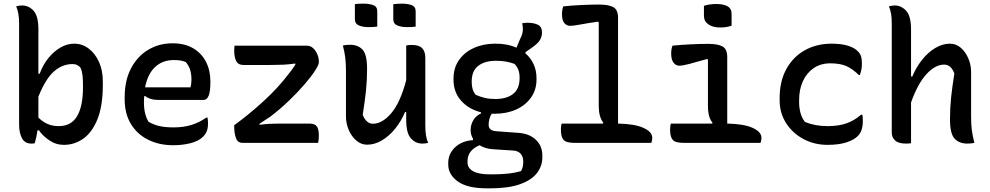

<svg xmlns="http://www.w3.org/2000/svg" viewBox="-20 -785 5440 1055"><path d="M171 2Q167 3 162.5 3.5Q158 4 153 4Q116 4 100.5 -26Q85 -56 85 -99V-656Q85 -714 69 -750Q86 -755 101 -755Q138 -755 164.5 -726Q191 -697 191 -623V-380H198Q216 -429 246 -466Q276 -503 312.5 -524Q349 -545 388 -545Q432 -545 467.5 -518Q503 -491 524 -444.5Q545 -398 545 -338V-318Q545 -203 515.5 -130Q486 -57 437.5 -23Q389 11 331 11Q287 11 250 -14.5Q213 -40 194 -69H186Q181 -32 171 2ZM379 -433Q323 -433 277 -393Q231 -353 191 -254V-139Q214 -116 241 -104Q268 -92 303 -92Q371 -92 403.5 -146.5Q436 -201 436 -306V-316Q436 -348 433.5 -370.5Q431 -393 423 -412Q416 -421 405 -427Q394 -433 379 -433Z M928 -547Q995 -547 1041 -520Q1087 -493 1111.5 -446Q1136 -399 1136 -338V-333Q1136 -282 1126.5 -259Q1117 -236 1100 -236H848Q826 -236 807 -242Q788 -248 777 -258L772 -255Q771 -243 771 -229V-220Q771 -188 777.5 -162Q784 -136 796 -116Q823 -100 855 -92.5Q887 -85 934 -85Q987 -85 1030.5 -98Q1074 -111 1114 -139H1120Q1123 -126 1123 -108Q1123 -82 1116.5 -65Q1110 -48 1096 -34Q1072 -10 1028 1.5Q984 13 931 13Q855 13 794.5 -17Q734 -47 699.5 -103.5Q665 -160 665 -240V-250Q665 -343 700 -409.5Q735 -476 794.5 -511.5Q854 -547 928 -547ZM934 -455Q874 -455 833 -417.5Q792 -380 777 -305H1027Q1032 -327 1032 -347Q1032 -379 1024.5 -402Q1017 -425 1001 -444Q986 -450 972 -452.5Q958 -455 934 -455Z M1269 -534H1666Q1686 -534 1700.5 -520.5Q1715 -507 1723.5 -487Q1732 -467 1732 -447V-442Q1732 -429 1711 -396.5Q1690 -364 1652.5 -320.5Q1615 -277 1566.5 -230.5Q1518 -184 1464 -143Q1451 -134 1434 -123.5Q1417 -113 1406 -105V-99Q1432 -103 1459.5 -104.5Q1487 -106 1515 -106H1679Q1710 -106 1721 -90.5Q1732 -75 1732 -40Q1732 -30 1731 -19Q1730 -8 1728 0H1313Q1286 0 1276.5 -26.5Q1267 -53 1267 -88V-97Q1347 -155 1427 -228Q1507 -301 1563 -375Q1574 -388 1584.5 -402.5Q1595 -417 1603 -430L1602 -436Q1569 -431 1536 -429.5Q1503 -428 1467 -428H1317Q1289 -428 1278 -449Q1267 -470 1267 -507Q1267 -515 1267.5 -521.5Q1268 -528 1269 -534Z M1903 -539Q1947 -539 1972 -512.5Q1997 -486 1997 -406Q1997 -344 1991 -286.5Q1985 -229 1973 -154Q1993 -105 2029 -105Q2080 -105 2129.5 -162.5Q2179 -220 2212 -344V-535Q2220 -537 2226.5 -537.5Q2233 -538 2242 -538Q2283 -538 2300 -520Q2317 -502 2317 -467V-95Q2317 -66 2320.5 -42.5Q2324 -19 2333 0Q2325 2 2317 3Q2309 4 2301 4Q2264 4 2238 -24.5Q2212 -53 2212 -127V-170H2206Q2184 -118 2151 -77.5Q2118 -37 2078.5 -13.5Q2039 10 1997 10Q1964 10 1937.5 -13Q1911 -36 1896 -71.5Q1881 -107 1881 -145V-391Q1881 -434 1877.5 -465Q1874 -496 1864 -535Q1881 -539 1903 -539ZM1930 -762Q1941 -764 1954.5 -764.5Q1968 -765 1979 -765Q2008 -765 2030.5 -757Q2053 -749 2053 -723V-639Q2041 -637 2028 -636.5Q2015 -636 2003 -636Q1975 -636 1952.5 -645Q1930 -654 1930 -680ZM2141 -762Q2165 -765 2190 -765Q2219 -765 2241.5 -757Q2264 -749 2264 -723V-639Q2253 -637 2239.5 -636.5Q2226 -636 2214 -636Q2186 -636 2163.5 -645Q2141 -654 2141 -680Z M2700 -545Q2766 -546 2818 -523L2838 -571Q2847 -588 2850 -600.5Q2853 -613 2853 -626Q2853 -644 2849 -657Q2863 -660 2878 -660Q2913 -660 2935.5 -649Q2958 -638 2958 -607V-604Q2958 -584 2946.5 -564.5Q2935 -545 2897 -519L2867 -498V-492Q2896 -467 2912 -432.5Q2928 -398 2928 -355V-348Q2928 -291 2897.5 -248.5Q2867 -206 2815.5 -183Q2764 -160 2699 -160Q2690 -160 2682 -160Q2673 -147 2669 -131Q2665 -115 2665 -99Q2665 -67 2706 -64L2828 -55Q2889 -51 2924.5 -17Q2960 17 2960 69V80Q2960 128 2930 166.5Q2900 205 2836.5 227.5Q2773 250 2670 250H2657Q2548 250 2495.5 212Q2443 174 2443 119V110Q2443 60 2480.5 24.5Q2518 -11 2579 -15V-23Q2566 -44 2566 -70Q2566 -99 2580.5 -124Q2595 -149 2623 -162V-168Q2555 -185 2513.5 -232Q2472 -279 2472 -346V-353Q2472 -412 2502 -455Q2532 -498 2584 -521.5Q2636 -545 2700 -545ZM2706 -451Q2643 -451 2607.5 -423Q2572 -395 2572 -338V-332Q2572 -290 2594 -264Q2619 -253 2644 -247Q2669 -241 2701 -241Q2764 -241 2799.5 -269Q2835 -297 2835 -355V-361Q2835 -406 2807 -434Q2785 -442 2761 -446.5Q2737 -451 2706 -451ZM2673 173H2689Q2731 173 2770 169Q2809 165 2843 155Q2855 135 2855 106V99Q2855 76 2840.5 59.5Q2826 43 2797 42L2688 35Q2645 32 2615 13Q2549 41 2549 100V108Q2549 138 2579 155.5Q2609 173 2673 173Z M3066 -106H3293L3295 -111Q3270 -142 3270 -203V-662L3266 -666Q3204 -657 3167 -650Q3130 -643 3113 -643Q3094 -643 3081 -658Q3068 -673 3068 -707Q3068 -731 3075 -750Q3122 -755 3176.5 -757.5Q3231 -760 3270 -760Q3325 -760 3350.5 -745.5Q3376 -731 3376 -687V-106Q3469 -104 3516.5 -82Q3564 -60 3564 -28Q3564 -20 3562.5 -13.5Q3561 -7 3559 0H3136Q3091 0 3076.5 -16.5Q3062 -33 3062 -73Q3062 -93 3066 -106Z M3666 -106H3893L3895 -111Q3870 -140 3870 -203V-457L3866 -461Q3804 -443 3767 -433.5Q3730 -424 3713 -424Q3694 -424 3681 -440.5Q3668 -457 3668 -491Q3668 -515 3675 -534Q3722 -539 3776.5 -541.5Q3831 -544 3870 -544Q3925 -544 3950.5 -529.5Q3976 -515 3976 -471V-106Q4069 -104 4116.5 -82Q4164 -60 4164 -28Q4164 -20 4162.5 -13.5Q4161 -7 4159 0H3736Q3691 0 3676.5 -16.5Q3662 -33 3662 -73Q3662 -93 3666 -106ZM3848 -753Q3878 -763 3917 -763Q3955 -763 3977.5 -750.5Q4000 -738 4000 -708V-644Q3974 -634 3937 -634Q3897 -634 3872.5 -651Q3848 -668 3848 -698Z M4550 -545Q4602 -545 4638.5 -534Q4675 -523 4694 -503Q4706 -491 4711 -476Q4716 -461 4716 -435Q4716 -416 4713 -402Q4710 -388 4705 -373H4699Q4663 -408 4629 -422.5Q4595 -437 4542 -437Q4490 -437 4451.5 -411Q4413 -385 4392 -339.5Q4371 -294 4371 -235V-223Q4371 -194 4378 -166.5Q4385 -139 4403 -115Q4458 -92 4527 -92Q4589 -92 4632 -107.5Q4675 -123 4712 -155H4718Q4720 -148 4720.5 -139.5Q4721 -131 4721 -118Q4721 -93 4714.5 -72.5Q4708 -52 4693 -37Q4672 -16 4630.5 -2.5Q4589 11 4527 11Q4455 11 4395 -21Q4335 -53 4299.5 -108.5Q4264 -164 4264 -233V-246Q4264 -339 4301 -406Q4338 -473 4402.5 -509Q4467 -545 4550 -545Z M4959 4Q4916 4 4898 -13.5Q4880 -31 4880 -56V-656Q4880 -685 4876.5 -708Q4873 -731 4864 -750Q4882 -755 4897 -755Q4932 -755 4959 -726Q4986 -697 4986 -623V-365H4993Q5015 -417 5047.5 -457.5Q5080 -498 5119.5 -521.5Q5159 -545 5200 -545Q5234 -545 5260 -522Q5286 -499 5301 -463.5Q5316 -428 5316 -390V-144Q5316 -101 5320 -70Q5324 -39 5334 0Q5317 4 5295 4Q5251 4 5225.5 -23Q5200 -50 5200 -129Q5200 -191 5206 -248.5Q5212 -306 5224 -381Q5206 -430 5168 -430Q5119 -430 5071 -378Q5023 -326 4986 -222V2Q4978 3 4972 3.5Q4966 4 4959 4Z"/></svg>

Font: Recursive Mn Csl St Med
Style: Regular
Weight: 500
Monospace: yes
Version: Version 1.079;hotconv 1.0.112;makeotfexe 2.5.65598; ttfautoh